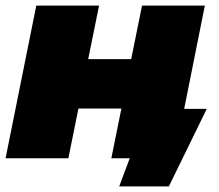

<svg xmlns="http://www.w3.org/2000/svg" viewBox="-22 -567 785 688"><path d="M719 -177 583 101H405L443 0H377L413 -178H259L223 0H-2L108 -547H333L294 -355H448L487 -547H712L638 -177Z"/></svg>

Font: Montserrat Alternates Black
Style: Italic
Weight: 900
Italic angle: -11.3°
Designer: Julieta Ulanovsky
Foundry: Julieta Ulanovsky
Version: Version 7.200